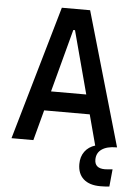

<svg xmlns="http://www.w3.org/2000/svg" viewBox="-60 -738 706 991"><g transform="rotate(5 293.0 -243.0)"><path d="M497.1 207Q440.9 207 410.4 179.7Q379.9 152.3 379.9 102.5Q379.9 64 399.4 37.4Q418.9 10.7 454.1 0L464.4 -22.5L552.7 -15.6L562.5 0Q514.2 0 487.3 18.8Q460.4 37.6 460.4 72.3Q460.4 117.7 513.2 117.7Q521.5 117.7 532 116.7Q542.5 115.7 553.2 114.7L544.4 204.6Q532.7 206.1 520.3 206.5Q507.8 207 497.1 207ZM19.5 0 219.7 -693.4H366.2L566.4 0H453.1L297.4 -584H288.6L132.8 0ZM114.7 -157.7V-258.3H466.3V-157.7Z"/></g></svg>

Font: Cascadia Mono Medium
Style: Regular
Weight: 500
Monospace: yes
Designer: Aaron Bell
Foundry: Saja Typeworks
Version: Version 2407.024